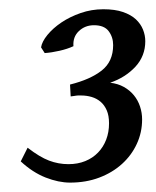

<svg xmlns="http://www.w3.org/2000/svg" viewBox="-20 -680 335 411"><path d="M291 -591.8Q291 -560.1 269.8 -537.1Q248.5 -514.2 215.8 -502.9Q232.4 -501 245.1 -493.9Q257.8 -486.8 266.6 -476.1Q275.4 -465.3 279.8 -451.9Q284.2 -438.5 284.2 -424.3Q284.2 -396.5 272.9 -372.1Q261.7 -347.7 241.2 -329.1Q220.7 -310.5 192.4 -299.8Q164.1 -289.1 129.9 -289.1Q105.5 -289.1 77.6 -300Q49.8 -311 24.4 -334.5L39.1 -363.8Q64.9 -343.8 85 -336.2Q105 -328.6 126.5 -328.6Q146.5 -328.6 162.6 -335.2Q178.7 -341.8 189.9 -353.5Q201.2 -365.2 207.3 -381.1Q213.4 -397 213.4 -416Q213.4 -432.6 208.5 -443.8Q203.6 -455.1 195.3 -462.2Q187 -469.2 176.3 -472.4Q165.5 -475.6 153.8 -475.6H147Q145 -475.6 143.3 -475.3Q141.6 -475.1 138.9 -474.6Q136.2 -474.1 131.3 -473.6L129.9 -499Q173.3 -509.8 197.8 -529.1Q222.2 -548.3 222.2 -583.5Q222.2 -600.6 212.6 -613.3Q203.1 -626 181.2 -626Q162.1 -626 148.9 -613.5Q135.7 -601.1 137.2 -581.1Q124.5 -575.2 107.4 -571.3Q90.3 -567.4 75.7 -566.4L67.9 -578.6Q69.8 -590.8 81.5 -605.2Q93.3 -619.6 111.3 -631.8Q129.4 -644 152.6 -652.1Q175.8 -660.2 201.2 -660.2Q226.1 -660.2 243.2 -654.3Q260.3 -648.4 270.8 -638.7Q281.2 -628.9 286.1 -616.7Q291 -604.5 291 -591.8Z"/></svg>

Font: Gentium Book Basic
Style: Italic
Weight: 400
Italic angle: -8°
Designer: J. Victor Gaultney and Annie Olsen
Foundry: SIL International
Version: Version 1.102; 2013; Maintenance release